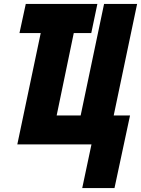

<svg xmlns="http://www.w3.org/2000/svg" viewBox="-20 -734 718 976"><path d="M398 222 445 0H68L187 -566H79L111 -714H475L444 -566H355L268 -147H390L509 -714H677L558 -147H641L562 222Z"/></svg>

Font: Noto Sans Display Condensed Black
Style: Italic
Weight: 900
Width: 3
Italic angle: -192°
Designer: Monotype Design Team
Foundry: Monotype Imaging Inc.
Version: Version 1.900